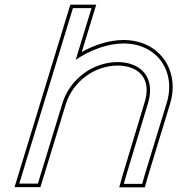

<svg xmlns="http://www.w3.org/2000/svg" viewBox="-20 -770 763 826"><path d="M603.3 -20 591.7 21H512.7L524 -19L616.7 -326C648.5 -430 593.4 -502 486.8 -503C379.8 -503 280.5 -430 248.7 -326L236.4 -286L155.1 -20L142.9 20H62.9L75.1 -20L156.4 -286L168.7 -326L281.5 -695L293.7 -735H373.7L361.5 -695L305.7 -512.6C368.8 -555.4 442.5 -582.5 511.2 -583C657.3 -583 739.1 -461 696.8 -326ZM617.7 -15.8 711.1 -321.6C719 -346.8 722.9 -371.9 722.9 -396C723 -508.6 639.1 -598 511.2 -598C450.9 -597.6 387.8 -577.6 331.7 -546.3L394 -750H282.6L42.6 35H154L263 -321.6C292.9 -419.2 386.6 -488 486.7 -488C505.3 -487.8 522.1 -485.3 536.7 -480.9C598 -462.2 626.4 -409 602.3 -330.3L509.6 -23.2L492.9 36H603.1Z"/></svg>

Font: Nordica Plus
Style: NordicaClassicLtExtOblOl
Weight: 300
Version: Version 1.01